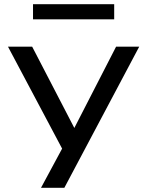

<svg xmlns="http://www.w3.org/2000/svg" viewBox="-20 -713 700 913"><path d="M175 180 293 -39V27L18 -491H133L342 -88H325L532 -491H642L286 180ZM137 -621V-693H523V-621Z"/></svg>

Font: Nunito Sans 10pt Expanded Medium
Style: Regular
Weight: 500
Width: 7
Designer: Vernon Adams
Foundry: Vernon Adams
Version: Version 3.101;gftools[0.9.27]